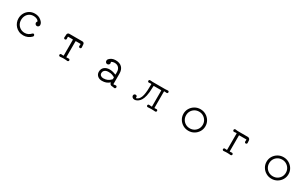

<svg xmlns="http://www.w3.org/2000/svg" viewBox="312 -2249 6376 4003"><g transform="rotate(30 3500.0 -247.0)"><path d="M526 11Q463 11 414.5 -11Q366 -33 332 -70.5Q298 -108 280.5 -153.5Q263 -199 263 -247Q263 -320 296 -378.5Q329 -437 385.5 -471.5Q442 -506 513 -506Q605 -506 666 -454Q726 -405 726 -353Q726 -337 719 -326Q703 -300 674 -300Q652 -300 637.5 -316Q623 -332 623 -351Q623 -369 635 -384Q640 -391 636 -397Q618 -424 584.5 -436.5Q551 -449 513 -449Q459 -449 416.5 -423Q374 -397 350 -351.5Q326 -306 326 -247Q326 -191 352 -146Q378 -101 423 -75Q468 -49 524 -49Q608 -49 673 -119Q685 -129 696 -129Q707 -129 714 -120Q724 -110 724 -95Q724 -83 716 -72Q679 -32 629 -10.5Q579 11 526 11Z M1412 12Q1400 13 1390.5 4.5Q1381 -4 1381 -17Q1381 -30 1390.5 -39Q1400 -48 1412 -46L1459 -43H1461Q1468 -43 1468 -51V-425Q1468 -434 1459 -434H1355Q1347 -434 1347 -425L1350 -383Q1351 -370 1342 -361Q1333 -352 1320 -352Q1307 -352 1298 -361Q1289 -370 1290 -383Q1292 -399 1293 -417.5Q1294 -436 1295 -455Q1297 -474 1309.5 -486.5Q1322 -499 1341 -499H1659Q1678 -499 1691 -486.5Q1704 -474 1705 -455Q1706 -436 1707.5 -417.5Q1709 -399 1710 -383Q1711 -370 1702 -361Q1693 -352 1680 -352Q1667 -352 1658 -361Q1649 -370 1650 -383L1653 -425Q1653 -434 1645 -434H1541Q1532 -434 1532 -425V-51Q1532 -42 1541 -43L1588 -46Q1600 -48 1609.5 -39Q1619 -30 1619 -17Q1619 -4 1609.5 4.5Q1600 13 1588 12Q1557 9 1537.5 7.5Q1518 6 1500 6Q1479 6 1460 7.5Q1441 9 1412 12Z M2418 11Q2353 11 2311.5 -26.5Q2270 -64 2270 -122Q2270 -196 2319.5 -236.5Q2369 -277 2446 -277Q2512 -277 2590 -245Q2592 -244 2595 -244Q2601 -244 2601 -251V-301Q2601 -365 2568.5 -404Q2536 -443 2480 -447Q2475 -448 2470.5 -448Q2466 -448 2461 -448Q2440 -448 2424 -443Q2408 -438 2393 -430Q2385 -427 2389 -418Q2394 -406 2394 -396Q2394 -376 2378.5 -361Q2363 -346 2342 -346Q2319 -346 2305 -363Q2291 -380 2291 -401Q2291 -426 2307 -443Q2364 -506 2457 -506Q2556 -506 2609.5 -452.5Q2663 -399 2663 -301V-54Q2663 -46 2671 -46Q2683 -46 2695.5 -49.5Q2708 -53 2720 -53Q2733 -53 2741.5 -44Q2750 -35 2750 -21Q2750 -6 2739 4Q2728 14 2714 11Q2701 8 2686 6Q2671 4 2655 3Q2632 3 2616.5 -13Q2601 -29 2601 -51Q2601 -53 2599 -53Q2597 -53 2590 -48Q2555 -19 2514.5 -4Q2474 11 2418 11ZM2418 -49Q2476 -50 2516.5 -68Q2557 -86 2597 -127Q2601 -132 2601 -138V-172Q2601 -179 2595 -182Q2575 -194 2541 -207Q2507 -220 2450 -220Q2394 -220 2361.5 -194Q2329 -168 2329 -122Q2329 -90 2354 -69.5Q2379 -49 2418 -49Z M3202 12Q3172 12 3152 -6Q3132 -24 3132 -49Q3132 -67 3144.5 -79.5Q3157 -92 3175 -92Q3197 -92 3206.5 -78Q3216 -64 3213 -41V-39Q3213 -30 3222 -33Q3265 -47 3290.5 -84Q3316 -121 3328 -176Q3340 -231 3344 -298.5Q3348 -366 3348 -442Q3348 -450 3341 -450Q3327 -450 3314 -449Q3301 -448 3288 -446Q3276 -445 3267 -453.5Q3258 -462 3258 -475Q3258 -487 3266 -495Q3274 -503 3285 -503Q3299 -503 3315 -501.5Q3331 -500 3347 -499H3653Q3669 -500 3685.5 -501.5Q3702 -503 3715 -503Q3726 -503 3734 -495Q3742 -487 3742 -475Q3742 -462 3733 -453.5Q3724 -445 3712 -446Q3700 -448 3687.5 -448.5Q3675 -449 3661 -450H3659Q3652 -450 3652 -442V-53Q3652 -44 3661 -45L3700 -48Q3713 -50 3722 -41Q3731 -32 3731 -19Q3731 -7 3722 1.5Q3713 10 3700 9Q3674 7 3653.5 6Q3633 5 3613 5Q3593 5 3572 6Q3551 7 3525 9Q3512 10 3503 1.5Q3494 -7 3494 -19Q3494 -32 3503 -41Q3512 -50 3525 -48Q3539 -47 3554 -46Q3569 -45 3584 -43Q3593 -43 3593 -52V-429Q3593 -438 3584 -438H3416Q3407 -438 3407 -429Q3405 -341 3399.5 -285.5Q3394 -230 3385.5 -194.5Q3377 -159 3366 -129Q3348 -81 3320 -49.5Q3292 -18 3260.5 -3Q3229 12 3202 12Z M4500 12Q4427 12 4367 -23Q4307 -58 4271.5 -117Q4236 -176 4236 -247Q4236 -319 4271.5 -377.5Q4307 -436 4367 -471Q4427 -506 4500 -506Q4573 -506 4633 -471Q4693 -436 4728.5 -377.5Q4764 -319 4764 -247Q4764 -176 4728.5 -117Q4693 -58 4633 -23Q4573 12 4500 12ZM4500 -47Q4557 -47 4602.5 -73.5Q4648 -100 4674.5 -145.5Q4701 -191 4701 -247Q4701 -303 4674 -348Q4647 -393 4601.5 -420Q4556 -447 4500 -447Q4443 -447 4397.5 -420.5Q4352 -394 4325.5 -349Q4299 -304 4299 -247Q4299 -191 4325.5 -145.5Q4352 -100 4398 -73.5Q4444 -47 4500 -47Z M5349 9Q5337 10 5327.5 1.5Q5318 -7 5318 -19Q5318 -32 5327.5 -41Q5337 -50 5349 -48L5392 -45H5394Q5401 -45 5401 -53V-442Q5401 -450 5394 -450Q5381 -450 5367.5 -448.5Q5354 -447 5342 -445Q5329 -443 5318.5 -452Q5308 -461 5308 -475Q5308 -489 5318 -498Q5328 -507 5341 -505Q5367 -501 5395 -499H5640Q5663 -499 5679 -483.5Q5695 -468 5696 -445L5700 -388Q5701 -376 5692.5 -366.5Q5684 -357 5670 -357Q5657 -357 5648.5 -366.5Q5640 -376 5641 -388L5644 -428Q5644 -437 5636 -437H5473Q5464 -437 5464 -428V-53Q5464 -44 5473 -45L5516 -48Q5528 -50 5537.5 -41Q5547 -32 5547 -19Q5547 -7 5537.5 1.5Q5528 10 5516 9Q5484 6 5466 5Q5448 4 5432 4Q5414 4 5396.5 5Q5379 6 5349 9Z M6500 12Q6427 12 6367 -23Q6307 -58 6271.5 -117Q6236 -176 6236 -247Q6236 -319 6271.5 -377.5Q6307 -436 6367 -471Q6427 -506 6500 -506Q6573 -506 6633 -471Q6693 -436 6728.5 -377.5Q6764 -319 6764 -247Q6764 -176 6728.5 -117Q6693 -58 6633 -23Q6573 12 6500 12ZM6500 -47Q6557 -47 6602.5 -73.5Q6648 -100 6674.5 -145.5Q6701 -191 6701 -247Q6701 -303 6674 -348Q6647 -393 6601.5 -420Q6556 -447 6500 -447Q6443 -447 6397.5 -420.5Q6352 -394 6325.5 -349Q6299 -304 6299 -247Q6299 -191 6325.5 -145.5Q6352 -100 6398 -73.5Q6444 -47 6500 -47Z"/></g></svg>

Font: Kiwi Maru Light
Style: Regular
Weight: 300
Designer: Hiroki-Chan
Version: Version 1.100